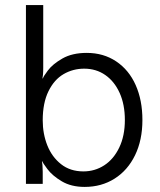

<svg xmlns="http://www.w3.org/2000/svg" viewBox="-20 -723 629 755"><path d="M150 -703V-457Q150 -440 149 -429Q148 -418 147 -415H149Q149 -420 168 -445.5Q187 -471 225.5 -493Q264 -515 321 -515Q387 -515 437 -481.5Q487 -448 513.5 -388.5Q540 -329 540 -251Q540 -172 511 -112.5Q482 -53 430.5 -20.5Q379 12 313 12Q260 12 223 -10Q186 -32 166.5 -58Q147 -84 147 -88H145Q146 -85 147 -73.5Q148 -62 148 -47V0H82V-703ZM308 -49Q353 -49 390 -73Q427 -97 449 -143Q471 -189 471 -251Q471 -312 450.5 -357.5Q430 -403 394 -428Q358 -453 311 -453Q267 -453 230 -431.5Q193 -410 170.5 -364Q148 -318 148 -250Q148 -197 166 -151.5Q184 -106 220 -77.5Q256 -49 308 -49Z"/></svg>

Font: Museo Sans Light
Style: Regular
Weight: 300
Designer: Jos Buivenga
Foundry: Jos Buivenga & Rosetta Type Foundry (extension, remastering)
Version: Version 3.600;PS 1.000;hotconv 1.0.88;makeotf.lib2.5.647800;